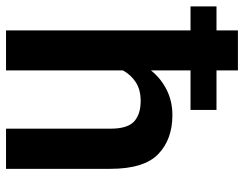

<svg xmlns="http://www.w3.org/2000/svg" viewBox="-112 -686 790 621"><g transform="rotate(90 282.5 -375.0)"><path d="M327.1 -680.7V-596.7H199.2V-468.8Q225.6 -501.5 262.5 -519.8Q299.3 -538.1 343.8 -538.1Q422.4 -538.1 470 -492.2Q517.6 -446.3 517.6 -336.9V0H387.7V-337.9Q387.7 -392.6 364.5 -414.1Q341.3 -435.5 297.9 -435.5Q262.2 -435.5 237.8 -419.9Q213.4 -404.3 199.2 -377.9V0H69.8V-596.7H-7.8V-680.7H69.8V-750H199.2V-680.7Z"/></g></svg>

Font: Vazirmatn FD SemiBold
Style: Regular
Weight: 600
Designer: Saber Rastikerdar
Foundry: Saber Rastikerdar
Version: Version 33.001